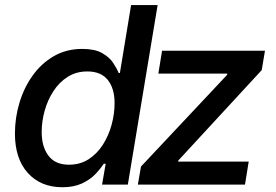

<svg xmlns="http://www.w3.org/2000/svg" viewBox="-20 -748 1117 778"><path d="M232.9 10.7Q145 10.7 92.8 -47.1Q40.5 -105 40.5 -207Q40.5 -270.5 58.8 -331.5Q77.1 -392.6 112.3 -441.9Q147.5 -491.2 198.2 -520.5Q249 -549.8 313.5 -549.8Q363.8 -549.8 393.3 -533.2Q422.9 -516.6 438.2 -493.7Q453.6 -470.7 460.9 -452.1H465.8L511.2 -727.5H618.7L498 0H393.6L408.2 -84.5H400.4Q386.7 -63.5 365.5 -41.5Q344.2 -19.5 311.5 -4.4Q278.8 10.7 232.9 10.7ZM259.3 -80.6Q304.7 -80.6 339.1 -102.8Q373.5 -125 397 -161.9Q420.4 -198.7 432.4 -242.9Q444.3 -287.1 444.3 -330.1Q444.3 -389.6 416.7 -424.1Q389.2 -458.5 334 -458.5Q288.6 -458.5 254.2 -436.5Q219.7 -414.6 196.3 -378.4Q172.9 -342.3 160.9 -299.1Q148.9 -255.9 148.9 -212.4Q148.9 -153.8 176.3 -117.2Q203.6 -80.6 259.3 -80.6ZM538.6 0 551.3 -73.2 900.4 -444.8 900.9 -449.7H621.6L636.7 -542.5H1053.7L1040.5 -463.9L702.6 -97.7L701.7 -93.3H987.8L972.7 0Z"/></svg>

Font: Inter 16pt Medium
Style: Italic
Weight: 500
Italic angle: -9.3988°
Version: Version 4.001;git-66647c0bb